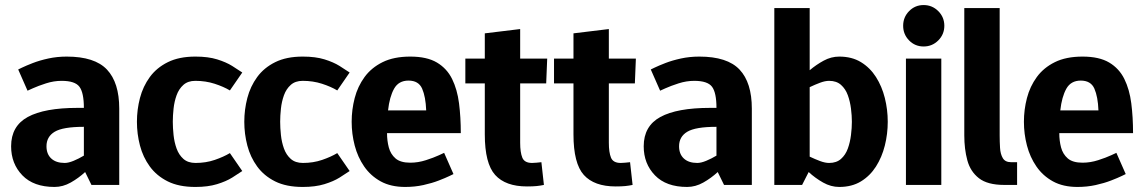

<svg xmlns="http://www.w3.org/2000/svg" viewBox="-20 -732 4529 760"><path d="M164 -153Q164 -122 183 -104.5Q202 -87 236 -87Q251 -87 271.5 -95.5Q292 -104 312 -116V-230Q229 -230 196.5 -210.5Q164 -191 164 -153ZM196 8Q113 8 68.5 -38Q24 -84 24 -153Q24 -233 90 -269Q156 -305 287 -305H312Q312 -365 294.5 -388.5Q277 -412 224 -412Q193 -412 162 -402Q131 -392 110 -382.5Q89 -373 89 -373L52 -457Q52 -457 67.5 -464.5Q83 -472 110 -482.5Q137 -493 171.5 -500.5Q206 -508 244 -508Q355 -508 403.5 -456.5Q452 -405 452 -302V0H342L317 -51Q291 -27 260 -9.5Q229 8 196 8Z M753 8Q688 8 644 -14Q600 -36 573 -73Q546 -110 534 -156Q522 -202 522 -250Q522 -298 534 -344Q546 -390 573 -427Q600 -464 644.5 -486Q689 -508 753 -508H754Q804 -508 839.5 -497Q875 -486 899 -471Q923 -456 939 -445L890 -374Q865 -389 829.5 -400.5Q794 -412 753 -412Q724 -412 706 -396Q688 -380 679 -355Q670 -330 667 -302Q664 -274 664 -250Q664 -226 667 -197.5Q670 -169 679 -144Q688 -119 706 -103Q724 -87 754 -87Q795 -87 830 -99Q865 -111 890 -126L939 -55Q923 -44 899 -29Q875 -14 839 -3Q803 8 754 8Q753 8 753 8Z M1178 8Q1113 8 1069 -14Q1025 -36 998 -73Q971 -110 959 -156Q947 -202 947 -250Q947 -298 959 -344Q971 -390 998 -427Q1025 -464 1069.5 -486Q1114 -508 1178 -508H1179Q1229 -508 1264.5 -497Q1300 -486 1324 -471Q1348 -456 1364 -445L1315 -374Q1290 -389 1254.5 -400.5Q1219 -412 1178 -412Q1149 -412 1131 -396Q1113 -380 1104 -355Q1095 -330 1092 -302Q1089 -274 1089 -250Q1089 -226 1092 -197.5Q1095 -169 1104 -144Q1113 -119 1131 -103Q1149 -87 1179 -87Q1220 -87 1255 -99Q1290 -111 1315 -126L1364 -55Q1348 -44 1324 -29Q1300 -14 1264 -3Q1228 8 1179 8Q1178 8 1178 8Z M1584 8Q1527 8 1487 -14Q1447 -36 1421.5 -73Q1396 -110 1384 -156Q1372 -202 1372 -250Q1372 -298 1384 -344Q1396 -390 1423 -427Q1450 -464 1494.5 -486Q1539 -508 1604 -508Q1670 -508 1709.5 -484.5Q1749 -461 1769.5 -419.5Q1790 -378 1797 -323Q1804 -268 1804 -205H1512Q1512 -175 1519 -148.5Q1526 -122 1545.5 -105Q1565 -88 1604 -88Q1635 -88 1666 -98Q1697 -108 1717.5 -117.5Q1738 -127 1738 -127L1775 -43Q1775 -43 1759.5 -35.5Q1744 -28 1717 -17.5Q1690 -7 1656 0.5Q1622 8 1584 8ZM1597 -413Q1558 -413 1540 -381Q1522 -349 1516 -295H1667Q1665 -349 1651 -381Q1637 -413 1597 -413Z M2123 -90 2133 0Q2119 3 2104 4.5Q2089 6 2066 6Q1981 6 1940 -39.5Q1899 -85 1899 -200V-402H1822V-500H1899V-600L2039 -617V-500H2146L2142 -402H2039V-167Q2039 -129 2047.5 -108Q2056 -87 2086 -87Q2095 -87 2103.5 -88Q2112 -89 2123 -90Z M2474 -90 2484 0Q2470 3 2455 4.5Q2440 6 2417 6Q2332 6 2291 -39.5Q2250 -85 2250 -200V-402H2173V-500H2250V-600L2390 -617V-500H2497L2493 -402H2390V-167Q2390 -129 2398.5 -108Q2407 -87 2437 -87Q2446 -87 2454.5 -88Q2463 -89 2474 -90Z M2668 -153Q2668 -122 2687 -104.5Q2706 -87 2740 -87Q2755 -87 2775.5 -95.5Q2796 -104 2816 -116V-230Q2733 -230 2700.5 -210.5Q2668 -191 2668 -153ZM2700 8Q2617 8 2572.5 -38Q2528 -84 2528 -153Q2528 -233 2594 -269Q2660 -305 2791 -305H2816Q2816 -365 2798.5 -388.5Q2781 -412 2728 -412Q2697 -412 2666 -402Q2635 -392 2614 -382.5Q2593 -373 2593 -373L2556 -457Q2556 -457 2571.5 -464.5Q2587 -472 2614 -482.5Q2641 -493 2675.5 -500.5Q2710 -508 2748 -508Q2859 -508 2907.5 -456.5Q2956 -405 2956 -302V0H2846L2821 -51Q2795 -27 2764 -9.5Q2733 8 2700 8Z M3352 -250Q3352 -274 3348.5 -302Q3345 -330 3336 -355Q3327 -380 3309 -396Q3291 -412 3262 -412Q3246 -412 3226 -404.5Q3206 -397 3185 -387V-112Q3206 -102 3226 -94.5Q3246 -87 3262 -87Q3291 -87 3309 -103Q3327 -119 3336 -144Q3345 -169 3348.5 -197.5Q3352 -226 3352 -250ZM3185 -700V-454Q3211 -476 3240.5 -492Q3270 -508 3302 -508Q3352 -508 3388 -486Q3424 -464 3447.5 -427Q3471 -390 3482.5 -344Q3494 -298 3494 -250Q3494 -202 3482.5 -156Q3471 -110 3447.5 -73Q3424 -36 3388 -14Q3352 8 3302 8Q3269 8 3238 -9.5Q3207 -27 3181 -51L3155 0H3045V-700Z M3636 -548Q3602 -548 3578.5 -572Q3555 -596 3555 -630Q3555 -664 3578.5 -688Q3602 -712 3636 -712Q3670 -712 3694 -688Q3718 -664 3718 -630Q3718 -596 3694 -572Q3670 -548 3636 -548ZM3566 0V-500H3706V0Z M3982 -90H4006V0H3955Q3889 0 3855 -26.5Q3821 -53 3809 -97.5Q3797 -142 3797 -196V-700H3937V-196Q3937 -171 3938.5 -146.5Q3940 -122 3949.5 -106Q3959 -90 3982 -90Z M4245 8Q4188 8 4148 -14Q4108 -36 4082.5 -73Q4057 -110 4045 -156Q4033 -202 4033 -250Q4033 -298 4045 -344Q4057 -390 4084 -427Q4111 -464 4155.5 -486Q4200 -508 4265 -508Q4331 -508 4370.5 -484.5Q4410 -461 4430.5 -419.5Q4451 -378 4458 -323Q4465 -268 4465 -205H4173Q4173 -175 4180 -148.5Q4187 -122 4206.5 -105Q4226 -88 4265 -88Q4296 -88 4327 -98Q4358 -108 4378.5 -117.5Q4399 -127 4399 -127L4436 -43Q4436 -43 4420.5 -35.5Q4405 -28 4378 -17.5Q4351 -7 4317 0.5Q4283 8 4245 8ZM4258 -413Q4219 -413 4201 -381Q4183 -349 4177 -295H4328Q4326 -349 4312 -381Q4298 -413 4258 -413Z"/></svg>

Font: Epunda Sans
Style: Bold
Weight: 700
Designer: Simon Atzbach
Foundry: typofactur
Version: Version 2.204; ttfautohint (v1.8.4.7-5d5b)